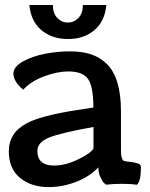

<svg xmlns="http://www.w3.org/2000/svg" viewBox="-20 -742 605 775"><path d="M254.9 -584.5Q189.5 -584.5 147 -620.4Q104.5 -656.2 98.6 -721.7H193.4Q193.4 -688 211.4 -669.4Q229.5 -650.9 253.9 -650.9Q278.3 -650.9 296.4 -669.4Q314.5 -688 314.5 -721.7H409.2Q403.3 -656.2 361.1 -620.4Q318.8 -584.5 254.9 -584.5ZM377 -66.4Q341.3 -28.8 286.9 -7.8Q232.4 13.2 176.3 13.2Q106.4 13.2 61 -23.9Q15.6 -61 15.6 -131.3Q15.6 -206.5 88.4 -244.6Q143.1 -273.9 275.9 -295.4Q300.8 -299.8 356.9 -308.1Q356.9 -391.1 335.9 -422.4Q314.9 -453.6 255.4 -453.6Q211.9 -453.6 158.7 -434.1Q105.5 -414.6 73.7 -379.9Q34.2 -413.1 34.2 -444.8Q34.2 -472.2 71.8 -493.4Q109.4 -514.6 160.4 -524.7Q211.4 -534.7 262.7 -534.7Q311 -534.7 347.4 -522.7Q383.8 -510.7 411.6 -483.4Q439.5 -456.1 453.9 -408.2Q468.3 -360.4 468.3 -292V-135.7Q468.3 -115.7 471.4 -105.7Q474.6 -95.7 478.5 -93.5Q482.4 -91.3 491.2 -90.3Q506.3 -88.9 513.7 -87.6Q521 -86.4 530.8 -84Q540.5 -81.5 544.7 -77.6Q548.8 -73.7 548.8 -67.9Q548.8 -10.3 532.7 3.9Q509.3 0 471.7 0Q437.5 0 408.2 3.4Q404.8 1 399.7 -3.4Q394.5 -7.8 385.7 -25.9Q377 -43.9 377 -66.4ZM198.7 -73.7Q243.2 -73.7 294.9 -98.4Q346.7 -123 357.4 -143.1V-229.5Q224.1 -205.6 177.5 -186.5Q130.9 -167.5 130.9 -132.8Q130.9 -73.7 198.7 -73.7Z"/></svg>

Font: Coustard
Style: Regular
Weight: 400
Foundry: vernon adams
Version: Version 1.000